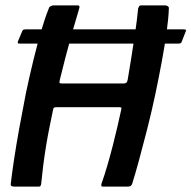

<svg xmlns="http://www.w3.org/2000/svg" viewBox="-20 -693 711 713"><path d="M57 -531Q47 -531 46.5 -532.5Q46 -534 46 -538L62 -576Q64 -581 66.5 -582.5Q69 -584 78 -584H659Q668 -584 670 -582.5Q672 -581 670 -577L654 -536Q652 -533 649.5 -532Q647 -531 638 -531ZM35 0Q29 0 24 -1.5Q19 -3 20 -11Q24 -46 32 -99.5Q40 -153 51.5 -216.5Q63 -280 76 -346Q89 -408 103.5 -467.5Q118 -527 132.5 -577Q147 -627 161 -661Q162 -667 168 -670Q174 -673 179 -673Q201 -673 224 -673Q247 -673 269 -673Q278 -673 274 -661Q262 -622 248.5 -574Q235 -526 223 -479.5Q211 -433 202 -396Q200 -388 201 -385.5Q202 -383 211 -383Q267 -383 324.5 -383Q382 -383 438 -383Q444 -383 448 -385Q452 -387 454 -396Q460 -432 467.5 -478Q475 -524 482 -572Q489 -620 493 -662Q495 -667 497 -670Q499 -673 503 -673Q525 -673 548 -673Q571 -673 594 -673Q598 -673 603 -670Q608 -667 607 -661Q606 -627 599 -576Q592 -525 581 -465.5Q570 -406 557 -344Q543 -278 527 -215Q511 -152 496.5 -99Q482 -46 471 -11Q468 -3 463 -1.5Q458 0 452 0Q429 0 406 0Q383 0 361 0Q354 0 357 -11Q368 -42 378.5 -78Q389 -114 398.5 -151Q408 -188 416 -222.5Q424 -257 430 -285Q432 -292 430 -293.5Q428 -295 421 -295Q364 -295 306 -295Q248 -295 191 -295Q184 -295 181 -293.5Q178 -292 177 -285Q171 -256 164 -221.5Q157 -187 151 -150.5Q145 -114 140.5 -78Q136 -42 133 -11Q132 0 125 0Q103 0 80 0Q57 0 35 0Z"/></svg>

Font: Glory Thin SemiBold
Style: Italic
Weight: 600
Italic angle: -12°
Version: Version 1.011